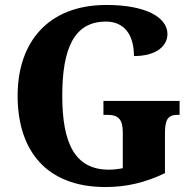

<svg xmlns="http://www.w3.org/2000/svg" viewBox="-20 -744 782 774"><path d="M405 10C492 10 568 -9 645 -46V-206C645 -262 657 -281 696 -281H704V-337H397V-281H413C458 -281 475 -262 475 -210V-66C455 -62 436 -60 419 -60C282 -60 231 -166 231 -358C231 -551 280 -657 407 -657C481 -657 520 -604 520 -518C611 -518 655 -559 655 -607C655 -672 572 -724 409 -724C174 -724 51 -574 51 -358C51 -137 167 10 405 10Z"/></svg>

Font: Noto Serif Georgian SemiCondensed ExtraBold
Style: Regular
Weight: 800
Width: 4
Designer: Monotype Design Team, Akaki Razmadze
Foundry: Google LLC
Version: Version 2.003